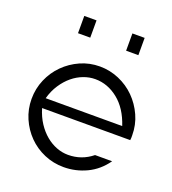

<svg xmlns="http://www.w3.org/2000/svg" viewBox="-120 -728 741 825"><g transform="rotate(20 250.5 -315.5)"><path d="M263 -455Q309 -455 351 -437Q393 -419 424.5 -387.5Q456 -356 475 -314Q494 -272 494 -224Q494 -219 494 -213Q494 -207 493 -202H90Q101 -165 119.5 -137Q138 -109 161 -90Q184 -71 210 -61Q236 -51 263 -51Q325 -51 373 -90H451Q417 -42 367.5 -18.5Q318 5 263 5Q216 5 174 -13Q132 -31 101 -62.5Q70 -94 52 -135.5Q34 -177 34 -224Q34 -271 52 -313Q70 -355 101.5 -386.5Q133 -418 174.5 -436.5Q216 -455 263 -455ZM440 -247Q416 -320 368 -358.5Q320 -397 263 -397Q236 -397 209.5 -387Q183 -377 160 -358Q137 -339 118.5 -311Q100 -283 90 -247ZM401 -636V-557H345V-636ZM181 -636V-557H125V-636Z"/></g></svg>

Font: Fundamental  Brigade Scvhlank
Style: Regular
Weight: 100
Designer: Peter Wiegel, original typeface by Arno Drescher 1935
Foundry: Peter Wiegel
Version: Version 0.000 2012 initial release